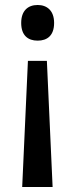

<svg xmlns="http://www.w3.org/2000/svg" viewBox="-20 -568 301 770"><path d="M197 -476C197 -526 168 -548 131 -548C92 -548 65 -525 65 -476C65 -426 92 -405 131 -405C169 -405 197 -425 197 -476ZM92 -324 69 182H191L168 -324Z"/></svg>

Font: Noto Sans Myanmar UI SemiCondensed Medium
Style: Regular
Weight: 500
Width: 4
Designer: Monotype Design Team
Foundry: Monotype Imaging Inc.
Version: Version 2.103